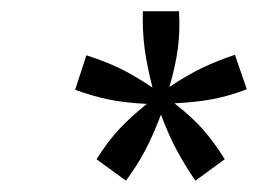

<svg xmlns="http://www.w3.org/2000/svg" viewBox="-20 -727 457 340"><path d="M203 -407 151 -445Q169 -474 189 -496Q209 -518 240 -543Q200 -545 171.5 -551Q143 -557 113 -568L133 -629Q165 -619 191 -606.5Q217 -594 250 -572Q240 -611 236 -642Q232 -673 233 -707H297Q299 -672 295 -641.5Q291 -611 280 -573Q313 -595 339.5 -607.5Q366 -620 396 -630L417 -569Q386 -557 357 -551.5Q328 -546 289 -544Q321 -519 340.5 -496.5Q360 -474 378 -445L326 -407Q307 -435 293 -461Q279 -487 265 -524Q251 -487 237 -460.5Q223 -434 203 -407Z"/></svg>

Font: Ubuntu Sans Condensed
Style: Italic
Weight: 400
Width: 3
Italic angle: -13.5°
Designer: Dalton Maag Ltd
Foundry: Dalton Maag Ltd
Version: Version 1.006; ttfautohint (v1.8.4.7-5d5b)